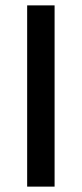

<svg xmlns="http://www.w3.org/2000/svg" viewBox="-20 -694 304 714"><path d="M183 0H81V-674H183Z"/></svg>

Font: Hind Kochi Medium
Style: Regular
Weight: 500
Designer: Dhruvi Tolia
Foundry: Indian Type Foundry
Version: Version 0.702;PS 1.0;hotconv 1.0.81;makeotf.lib2.5.63406